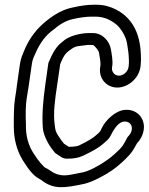

<svg xmlns="http://www.w3.org/2000/svg" viewBox="-20 -713 625 807"><path d="M480 -395C461 -395 448 -412 451 -430L452 -437C455 -459 449 -488 446 -506C441 -538 412 -574 371 -574H354C323 -574 284 -565 259 -550C252 -546 245 -539 242 -537C217 -519 200 -489 185 -452C184 -450 183 -448 183 -446L170 -354C161 -289 156 -232 160 -175C163 -141 187 -100 203 -81L211 -71C213 -69 214 -68 216 -67C229 -60 240 -46 261 -46C288 -46 309 -49 328 -58C366 -76 394 -91 413 -108C428 -121 437 -128 444 -141C452 -156 472 -199 501 -202C534 -205 547 -169 519 -140C517 -138 515 -135 514 -133C497 -102 498 -98 460 -64C431 -37 366 3 330 11C291 19 265 24 254 24C229 25 207 16 191 4C183 -2 180 -3 172 -7C164 -11 144 -32 120 -70C98 -105 88 -144 89 -188V-190C87 -235 88 -271 92 -298C97 -327 100 -346 101 -354L114 -445C117 -466 124 -478 130 -491C149 -535 174 -566 203 -587C204 -588 205 -589 206 -589C232 -612 259 -627 287 -633C319 -640 345 -643 364 -643H381C412 -643 441 -633 469 -610C485 -597 500 -574 509 -550C516 -531 525 -464 521 -437L520 -430C517 -412 499 -395 480 -395ZM473 -345C519 -345 563 -384 570 -430L571 -437C573 -453 573 -474 571 -501C567 -551 553 -590 530 -621C501 -661 445 -693 388 -693H371C347 -693 318 -689 283 -681C245 -673 211 -654 176 -626C138 -596 106 -557 84 -506C77 -489 67 -468 64 -445L51 -354C50 -346 48 -327 43 -298C38 -266 38 -229 38 -181C38 -130 50 -81 76 -39C101 1 121 26 144 38C150 41 154 44 154 44C206 85 251 77 333 60C352 56 376 46 406 30C437 14 466 -6 492 -30C517 -53 533 -70 543 -88C548 -98 553 -105 556 -111C574 -130 584 -153 585 -177C586 -220 553 -256 503 -251C464 -247 423 -207 408 -175C400 -157 401 -160 382 -143C372 -134 349 -119 313 -102C306 -99 294 -96 271 -96H269C263 -100 256 -105 249 -109C240 -120 236 -125 222 -147C212 -163 212 -174 210 -187C203 -239 211 -294 220 -354L233 -443C251 -488 259 -492 283 -509C293 -516 304 -519 316 -520C331 -522 342 -523 348 -524H364C374 -524 373 -524 383 -513C391 -504 395 -497 396 -492C398 -480 404 -450 402 -437L401 -430C394 -384 427 -345 473 -345Z"/></svg>

Font: AppleStorm
Style: XbdOutIta
Weight: 800
Foundry: Cannot Into Space Fonts
Version: Version 1.01